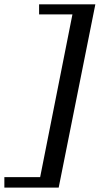

<svg xmlns="http://www.w3.org/2000/svg" viewBox="-61 -728 502 880"><path d="M208 131.8H-41V84H123L271 -662.1H118.2V-708H376Z"/></svg>

Font: Charis SIL Afr
Style: Italic
Weight: 400
Italic angle: -11°
Foundry: SIL International
Version: Version 5.000